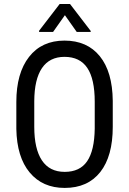

<svg xmlns="http://www.w3.org/2000/svg" viewBox="-20 -922 641 952"><path d="M429.7 -768.6V-763.7H360.4L301.8 -846.7L243.2 -763.7H173.8V-769.5L275.9 -902.3H327.1ZM539.1 -293Q539.1 -147.5 477.1 -68.8Q415 9.8 300.8 9.8Q190.9 9.8 127.2 -66.7Q63.5 -143.1 61 -282.7V-416.5Q61 -559.1 124 -639.9Q187 -720.7 299.8 -720.7Q412.1 -720.7 474.9 -643.3Q537.6 -565.9 539.1 -422.4ZM449.7 -417.5Q449.7 -530.3 412.8 -585.2Q376 -640.1 299.8 -640.1Q226.1 -640.1 188.2 -584.5Q150.4 -528.8 149.9 -420.4V-293Q149.9 -184.1 187.7 -127Q225.6 -69.8 300.8 -69.8Q376 -69.8 412.1 -122.6Q448.2 -175.3 449.7 -284.2Z"/></svg>

Font: TypoPRO Roboto
Style: Regular
Weight: 400
Designer: Google
Version: Version 2.136; 2016